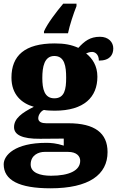

<svg xmlns="http://www.w3.org/2000/svg" viewBox="-34 -786 633 1039"><path d="M204 -606H334C342 -647 365 -716 380 -753V-766H308C271 -722 222 -658 204 -616ZM239 233C448 233 548 159 548 37C548 -66 479 -119 336 -119H216C193 -119 173 -126 173 -146C173 -166 190 -187 204 -191C215 -188 248 -187 262 -187C422 -187 493 -261 493 -371C493 -430 466 -470 432 -497C440 -500 450 -505 465 -505C478 -505 501 -494 501 -458C560 -458 579 -489 579 -524C579 -558 553 -587 507 -587C453 -587 423 -563 390 -527C352 -544 315 -551 262 -551C100 -551 28 -485 28 -366C28 -275 82 -227 149 -208C85 -176 42 -145 42 -98C42 -57 85 -34 183 -35L311 -36V2C270 -11 242 -13 216 -13C47 -13 -14 54 -14 103C-14 189 69 233 239 233ZM260 -254C206 -254 195 -305 195 -364C195 -425 206 -483 260 -483C316 -483 324 -427 324 -365C324 -304 316 -254 260 -254ZM242 165C183 165 132 149 132 104C132 52 177 36 206 36H335C380 36 400 59 400 84C400 137 340 165 242 165Z"/></svg>

Font: UArctic Serif Black
Style: Regular
Weight: 900
Designer: Customization by Puisto advertising & original work Monotype Design Team
Foundry: Monotype Imaging Inc.
Version: Version 2.004